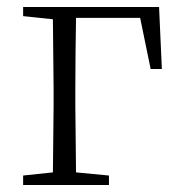

<svg xmlns="http://www.w3.org/2000/svg" viewBox="-20 -528 516 548"><path d="M46 -482 131 -473 133 -275V-226L131 -36L46 -27V0H291V-27L197 -36L195 -226V-275C195 -336 196 -422 197 -477H380L410 -331H442L434 -508H46Z"/></svg>

Font: Noto Serif CJK SC ExtraLight
Style: Regular
Weight: 200
Designer: Ryoko NISHIZUKA 西塚涼子 (kana & ideographs); Frank Grießhammer (Latin, Greek & Cyrillic); Wenlong ZHANG 张文龙 (bopomofo); San
Foundry: Adobe
Version: Version 2.001;hotconv 1.1.0;makeotfexe 2.6.0